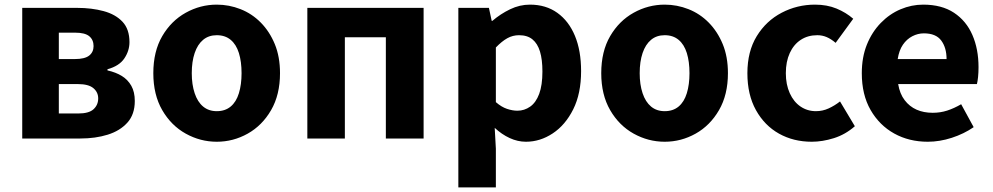

<svg xmlns="http://www.w3.org/2000/svg" viewBox="-20 -598 4287 829"><path d="M76 0V-564H313Q376 -564 427.5 -550Q479 -536 509 -504Q539 -472 539 -416Q539 -379 517 -346Q495 -313 444 -299V-294Q480 -286 506 -270Q532 -254 547 -227.5Q562 -201 562 -162Q562 -104 530 -68.5Q498 -33 445 -16.5Q392 0 327 0ZM234 -343H303Q346 -343 365 -358Q384 -373 384 -399Q384 -426 365.5 -441.5Q347 -457 304 -457H234ZM234 -108H318Q364 -108 384 -126.5Q404 -145 404 -173Q404 -200 383 -217.5Q362 -235 316 -235H234Z M916 14Q845 14 782 -21Q719 -56 680.5 -122.5Q642 -189 642 -282Q642 -376 680.5 -442Q719 -508 782 -543Q845 -578 916 -578Q969 -578 1018.5 -558.5Q1068 -539 1106 -500.5Q1144 -462 1166.5 -407.5Q1189 -353 1189 -282Q1189 -189 1150.5 -122.5Q1112 -56 1049.5 -21Q987 14 916 14ZM916 -118Q952 -118 976 -138Q1000 -158 1011.5 -195.5Q1023 -233 1023 -282Q1023 -332 1011.5 -369Q1000 -406 976 -426Q952 -446 916 -446Q881 -446 857 -426Q833 -406 820.5 -369Q808 -332 808 -282Q808 -233 820.5 -195.5Q833 -158 857 -138Q881 -118 916 -118Z M1307 0V-564H1809V0H1646V-437H1469V0Z M1959 211V-564H2091L2103 -508H2106Q2141 -538 2182.5 -558Q2224 -578 2268 -578Q2337 -578 2386.5 -542.5Q2436 -507 2462.5 -443Q2489 -379 2489 -291Q2489 -194 2455 -126Q2421 -58 2366.5 -22Q2312 14 2251 14Q2215 14 2180.5 -2Q2146 -18 2116 -46L2121 44V211ZM2214 -120Q2244 -120 2269 -137.5Q2294 -155 2308 -192.5Q2322 -230 2322 -289Q2322 -341 2311.5 -375.5Q2301 -410 2279 -428Q2257 -446 2221 -446Q2194 -446 2170.5 -433Q2147 -420 2121 -393V-157Q2145 -136 2169 -128Q2193 -120 2214 -120Z M2850 14Q2779 14 2716 -21Q2653 -56 2614.5 -122.5Q2576 -189 2576 -282Q2576 -376 2614.5 -442Q2653 -508 2716 -543Q2779 -578 2850 -578Q2903 -578 2952.5 -558.5Q3002 -539 3040 -500.5Q3078 -462 3100.5 -407.5Q3123 -353 3123 -282Q3123 -189 3084.5 -122.5Q3046 -56 2983.5 -21Q2921 14 2850 14ZM2850 -118Q2886 -118 2910 -138Q2934 -158 2945.5 -195.5Q2957 -233 2957 -282Q2957 -332 2945.5 -369Q2934 -406 2910 -426Q2886 -446 2850 -446Q2815 -446 2791 -426Q2767 -406 2754.5 -369Q2742 -332 2742 -282Q2742 -233 2754.5 -195.5Q2767 -158 2791 -138Q2815 -118 2850 -118Z M3485 14Q3406 14 3343.5 -21Q3281 -56 3244 -122.5Q3207 -189 3207 -282Q3207 -376 3247.5 -442Q3288 -508 3355 -543Q3422 -578 3499 -578Q3551 -578 3592 -561Q3633 -544 3664 -517L3588 -413Q3568 -430 3549 -438Q3530 -446 3509 -446Q3468 -446 3437.5 -426Q3407 -406 3390 -369Q3373 -332 3373 -282Q3373 -233 3390 -195.5Q3407 -158 3436.5 -138Q3466 -118 3503 -118Q3532 -118 3558 -130Q3584 -142 3607 -160L3671 -53Q3630 -17 3580.5 -1.5Q3531 14 3485 14Z M3986 14Q3905 14 3841 -21.5Q3777 -57 3739 -123Q3701 -189 3701 -282Q3701 -351 3723 -405.5Q3745 -460 3783 -499Q3821 -538 3868.5 -558Q3916 -578 3966 -578Q4046 -578 4099 -543Q4152 -508 4178.5 -447Q4205 -386 4205 -308Q4205 -285 4203 -265.5Q4201 -246 4198 -235H3858Q3865 -193 3886 -165.5Q3907 -138 3937.5 -124.5Q3968 -111 4007 -111Q4040 -111 4069.5 -120.5Q4099 -130 4130 -148L4184 -49Q4142 -20 4089.5 -3Q4037 14 3986 14ZM3856 -343H4067Q4067 -392 4044 -423Q4021 -454 3969 -454Q3943 -454 3919 -441.5Q3895 -429 3878.5 -405Q3862 -381 3856 -343Z"/></svg>

Font: Noto Sans JP ExtraBold
Style: Regular
Weight: 800
Designer: Ryoko NISHIZUKA  (kana, bopomofo & ideographs); Paul D. Hunt (Latin, Greek & Cyrillic); Sandoll Communications , Soo-you
Foundry: Adobe
Version: Version 2.004-H2;hotconv 1.0.118;makeotfexe 2.5.65603